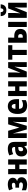

<svg xmlns="http://www.w3.org/2000/svg" viewBox="2405 -3216 821 5671"><g transform="rotate(-90 2815.5 -380.5)"><path d="M196 10Q152 10 109 1.5Q66 -7 32 -22V-147Q105 -113 174 -113Q264 -113 264 -172Q264 -227 176 -227H107V-336H168Q253 -336 253 -390Q253 -440 182 -440Q132 -440 73 -413L30 -522Q112 -560 204 -560Q297 -560 349 -520.5Q401 -481 401 -413Q401 -366 377 -334Q353 -302 307 -289V-284Q360 -274 388 -241Q416 -208 416 -157Q416 -79 357.5 -34.5Q299 10 196 10Z M506 0V-550H658V-343H790V-550H942V0H790V-219H658V0Z M1178 10Q1105 10 1068 -37.5Q1031 -85 1031 -160Q1031 -251 1085 -295Q1139 -339 1238 -343L1309 -346V-368Q1309 -405 1290 -421.5Q1271 -438 1231 -438Q1174 -438 1099 -402L1061 -515Q1153 -560 1255 -560Q1359 -560 1409.5 -511.5Q1460 -463 1460 -360V0H1352L1325 -73H1322Q1295 -30 1260.5 -10Q1226 10 1178 10ZM1238 -107Q1269 -107 1289 -131.5Q1309 -156 1309 -200V-250L1270 -249Q1225 -247 1204.5 -227.5Q1184 -208 1184 -172Q1184 -107 1238 -107Z M1575 0V-550H1788L1883 -220L1979 -550H2190V0H2048V-253Q2048 -288 2050 -326Q2052 -364 2056 -400H2052L1936 0H1828L1711 -400H1707Q1711 -364 1713 -327Q1715 -290 1715 -252V0Z M2530 10Q2410 10 2347.5 -62.5Q2285 -135 2285 -270Q2285 -411 2345.5 -485.5Q2406 -560 2511 -560Q2614 -560 2668 -494Q2722 -428 2722 -309V-229H2436Q2439 -112 2551 -112Q2625 -112 2694 -152V-29Q2627 10 2530 10ZM2437 -335H2582Q2582 -387 2563.5 -416Q2545 -445 2511 -445Q2479 -445 2459 -419Q2439 -393 2437 -335Z M2814 0V-550H2966V-343H3098V-550H3250V0H3098V-219H2966V0Z M3368 0V-550H3511V-349Q3511 -276 3502 -193H3505L3648 -550H3815V0H3673V-205Q3673 -243 3676 -281.5Q3679 -320 3683 -358H3680L3536 0Z M4026 0V-427H3888V-550H4316V-427H4178V0Z M4388 0V-550H4540L4539 -370H4585Q4689 -370 4743 -324Q4797 -278 4797 -188Q4797 -98 4742 -49Q4687 0 4584 0ZM4854 0V-550H5006V0ZM4539 -119H4573Q4644 -119 4644 -187Q4644 -254 4572 -254H4539Z M5124 0V-550H5267V-349Q5267 -276 5258 -193H5261L5404 -550H5571V0H5429V-205Q5429 -243 5432 -281.5Q5435 -320 5439 -358H5436L5292 0ZM5347 -603Q5185 -603 5174 -771H5292Q5296 -690 5348 -690Q5401 -690 5405 -771H5523Q5518 -689 5473.5 -646Q5429 -603 5347 -603Z"/></g></svg>

Font: Noto Sans Condensed ExtraBold
Style: Regular
Weight: 800
Width: 3
Designer: Monotype Design Team
Foundry: Monotype Imaging Inc.
Version: Version 2.013; ttfautohint (v1.8.4.7-5d5b)